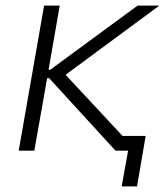

<svg xmlns="http://www.w3.org/2000/svg" viewBox="-20 -540 595 688"><path d="M47 0H103L149 -260H156L394 0H439L416 128H471L502 -53H419L215 -272L551 -520H473L160 -290H154L194 -520H138Z"/></svg>

Font: Fixel Display 20240404 Light
Style: Italic
Weight: 300
Italic angle: -10°
Designer: AlfaBravo + MacPaw
Foundry: Kyrylo Tkachov, Marchela Mozhyna, Serhii Makarenko, Maria Weinstein, Zakhar Kryvoshyya
Version: Version 1.211;Glyphs 3.2 (3225)